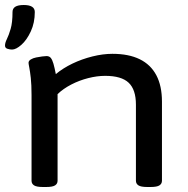

<svg xmlns="http://www.w3.org/2000/svg" viewBox="-33 -745 750 767"><path d="M15 -547Q7 -547 -3 -550Q-13 -553 -13 -563Q-13 -574 -5.5 -589Q2 -604 9.5 -629.5Q17 -655 17 -697Q17 -711 28 -718Q39 -725 62 -725Q106 -725 106 -697Q106 -654 90 -619.5Q74 -585 52.5 -566Q31 -547 15 -547ZM138 2Q113 2 103 -4.5Q93 -11 93 -23V-365Q93 -407 90 -433.5Q87 -460 84 -475Q81 -490 81 -494Q81 -502 90 -507.5Q99 -513 111.5 -515.5Q124 -518 135.5 -519.5Q147 -521 153 -521Q164 -521 170 -513.5Q176 -506 180.5 -490.5Q185 -475 190 -449Q219 -473 256.5 -491Q294 -509 336 -519.5Q378 -530 416 -530Q481 -530 525 -508.5Q569 -487 591.5 -444.5Q614 -402 614 -339V-23Q614 -11 604 -4.5Q594 2 569 2H555Q530 2 520 -4.5Q510 -11 510 -23V-327Q510 -387 481 -414.5Q452 -442 387 -442Q355 -442 319.5 -433Q284 -424 252 -407.5Q220 -391 197 -369V-23Q197 -11 187 -4.5Q177 2 152 2Z"/></svg>

Font: Asap Expanded Medium
Style: Regular
Weight: 500
Width: 7
Designer: Pablo Cosgaya
Foundry: Omnibus-Type
Version: Version 3.001